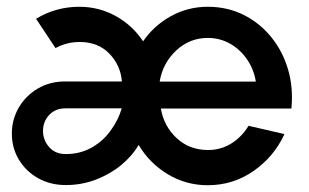

<svg xmlns="http://www.w3.org/2000/svg" viewBox="-20 -534 912 567"><path d="M174.5 12.5Q128.5 12.5 92.5 -7.8Q56.5 -28 35.8 -62.5Q15 -97 15 -140Q15 -180.5 35 -215.5Q55 -250.5 90.8 -272Q126.5 -293.5 173 -293.5H340Q336 -341.5 302.8 -375.8Q269.5 -410 215.5 -410Q177 -410 144 -392L86.5 -478.5Q145 -514 214 -514Q272.5 -514 322 -486.5Q371.5 -459 402.5 -412Q434 -458 484.2 -486Q534.5 -514 593.5 -514Q651.5 -514 699.5 -490Q747.5 -466 781.2 -424.2Q815 -382.5 830.8 -328.5Q846.5 -274.5 840.5 -213.5H455Q464 -161 501.8 -126Q539.5 -91 594.5 -91Q632 -91 663 -110.2Q694 -129.5 714 -162.5L820 -138Q789.5 -71.5 729 -29.2Q668.5 13 593.5 13Q529 13 475 -19.8Q421 -52.5 389.5 -106Q370.5 -73.5 337.8 -46.5Q305 -19.5 263 -3.5Q221 12.5 174.5 12.5ZM451.5 -293H735.5Q730 -328.5 710 -358Q690 -387.5 659.8 -404.8Q629.5 -422 593.5 -422Q540 -422 500.2 -384.8Q460.5 -347.5 451.5 -293ZM174.5 -79Q218.5 -79 253.8 -100Q289 -121 310.5 -154Q329.5 -180.5 339.5 -214H173Q143.5 -214 125.2 -194.5Q107 -175 107 -147Q107 -120.5 125 -99.8Q143 -79 174.5 -79Z"/></svg>

Font: Urbanist SemiBold
Style: Regular
Weight: 600
Designer: Corey Hu
Foundry: Corey Hu
Version: Version 1.321; ttfautohint (v1.8.4.7-5d5b)